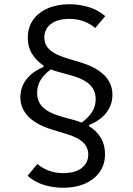

<svg xmlns="http://www.w3.org/2000/svg" viewBox="-20 -730 626 905"><path d="M475 -4Q475 45 450 80.5Q425 116 380.5 135.5Q336 155 277 155Q232 155 188.5 142Q145 129 110 99L156 43Q180 63 210.5 74.5Q241 86 278 86Q334 86 365 62Q396 38 396 -2Q396 -27 383.5 -45Q371 -63 348 -76Q325 -89 292 -99L229 -118Q176 -134 142 -157Q108 -180 92 -209Q76 -238 76 -271Q76 -319 104.5 -356Q133 -393 185 -414V-421Q152 -443 131.5 -475.5Q111 -508 111 -552Q111 -600 135.5 -635.5Q160 -671 204.5 -690.5Q249 -710 308 -710Q353 -710 397 -697Q441 -684 476 -654L429 -598Q405 -618 375 -629.5Q345 -641 307 -641Q252 -641 220.5 -617.5Q189 -594 189 -553Q189 -528 201.5 -510Q214 -492 237.5 -479Q261 -466 293 -456L356 -437Q410 -421 444 -398Q478 -375 494 -346.5Q510 -318 510 -284Q510 -236 481.5 -199Q453 -162 400 -141V-135Q436 -113 455.5 -80Q475 -47 475 -4ZM431 -263Q431 -291 418.5 -312Q406 -333 380 -348.5Q354 -364 314 -375L252 -392Q244 -394 236 -397Q228 -400 220 -403Q190 -382 172.5 -354.5Q155 -327 155 -292Q155 -250 183 -223.5Q211 -197 271 -180L333 -163Q341 -161 349.5 -158Q358 -155 365 -152Q395 -174 413 -201Q431 -228 431 -263Z"/></svg>

Font: IBM Plex Sans
Style: Regular
Weight: 400
Designer: Mike Abbink, Paul van der Laan, Pieter van Rosmalen
Foundry: Bold Monday
Version: Version 3.201